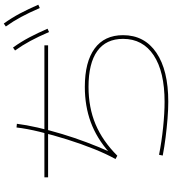

<svg xmlns="http://www.w3.org/2000/svg" viewBox="34 -930 931 1040"><g transform="rotate(-90 500.0 -409.5)"><path d="M60 -615V-635H775V-615ZM847 -610Q822 -668 798.5 -711.5Q775 -755 747 -794L763 -805Q794 -762 818 -716.5Q842 -671 865 -618ZM977 -660Q952 -718 928.5 -761.5Q905 -805 877 -844L893 -855Q924 -812 948 -766.5Q972 -721 995 -668ZM469 36Q428 36 378 32Q328 28 276.5 21.5Q225 15 178 6L182 -14Q253 0 330.5 8Q408 16 469 16Q632 16 721 -43Q810 -102 810 -209Q810 -301 744 -348.5Q678 -396 550 -396Q438 -396 347.5 -358Q257 -320 177 -240L159 -250Q186 -298 213.5 -366.5Q241 -435 265 -511.5Q289 -588 306.5 -660Q324 -732 330 -786L350 -784Q344 -735 329.5 -671Q315 -607 294.5 -539Q274 -471 249.5 -406Q225 -341 201 -288L195 -284Q272 -352 359 -384Q446 -416 550 -416Q685 -416 757.5 -363Q830 -310 830 -209Q830 -93 735 -28.5Q640 36 469 36Z"/></g></svg>

Font: M PLUS 1 Code Thin
Style: Regular
Weight: 250
Designer: Coji Morishita
Foundry: UNDERFOREST DESIGN
Version: Version 1.002